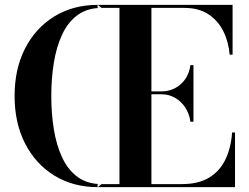

<svg xmlns="http://www.w3.org/2000/svg" viewBox="-20 -770 1024 790"><path d="M398.5 -737.5ZM191 -375Q191 -446.5 201.5 -511.8Q212 -577 235.8 -628Q259.5 -679 299.5 -708.2Q339.5 -737.5 398.5 -737.5L382.5 -750Q281 -750 203.8 -702.5Q126.5 -655 83.2 -570.8Q40 -486.5 40 -375Q40 -264 83.2 -179.5Q126.5 -95 203.8 -47.5Q281 0 382.5 0L398.5 -12.5Q339.5 -12.5 299.5 -41.8Q259.5 -71 235.8 -122Q212 -173 201.5 -238.2Q191 -303.5 191 -375ZM381.5 0V-12.5H471.5V-737.5H381.5V-750H937V-545H925Q920.5 -598.5 898.5 -642.2Q876.5 -686 836.8 -711.8Q797 -737.5 738.5 -737.5H603V-12.5H728Q796.5 -12.5 840.5 -39.2Q884.5 -66 907.5 -113.8Q930.5 -161.5 935 -225H947V0ZM763.5 -269Q759 -302.5 742 -328Q725 -353.5 699.8 -367.8Q674.5 -382 646 -382H571V-394H646Q674.5 -394 699.8 -407Q725 -420 742 -444.2Q759 -468.5 763.5 -502H776V-269Z"/></svg>

Font: Bodoni Moda 18pt SemiBold
Style: Regular
Weight: 600
Designer: Owen Earl
Foundry: indestructible type
Version: Version 2.005